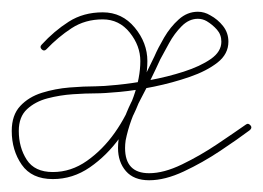

<svg xmlns="http://www.w3.org/2000/svg" viewBox="-20 -294 448 327"><path d="M51 -210Q47 -214 51 -218Q72 -241 97 -257Q122 -273 155 -273Q188 -273 209.5 -247Q231 -221 231 -190Q231 -160 218.5 -125Q206 -90 184 -59.5Q162 -29 133 -9Q104 11 70 11Q34 11 17 -13.5Q0 -38 0 -71Q0 -98 14.5 -113.5Q29 -129 51.5 -136Q74 -143 98.5 -145Q123 -147 143 -147Q155 -147 180 -149.5Q205 -152 235 -157.5Q265 -163 293 -172Q321 -181 339 -193.5Q357 -206 357 -223Q357 -235 349.5 -243.5Q342 -252 332 -258Q325 -262 317 -262Q302 -262 289.5 -249.5Q277 -237 268 -220.5Q259 -204 253 -193Q238 -160 219.5 -125Q201 -90 194 -55Q194 -55 194 -55Q194 -55 194 -55Q193 -48 193 -42Q193 1 234 1Q259 1 290 -14Q321 -29 350 -48.5Q379 -68 399 -82Q403 -85 407 -80Q410 -76 405 -72Q385 -57 355 -37Q325 -17 293 -2Q261 13 234 13Q208 13 194.5 -2.5Q181 -18 181 -42Q181 -49 182 -57Q182 -57 182 -57Q182 -57 182 -57Q189 -93 208 -128.5Q227 -164 243 -198Q249 -212 259.5 -230Q270 -248 284.5 -261Q299 -274 317 -274Q328 -274 338 -268Q351 -261 360 -249.5Q369 -238 369 -223Q369 -202 350.5 -187.5Q332 -173 303 -163Q274 -153 242.5 -146.5Q211 -140 184 -137.5Q157 -135 143 -135Q126 -135 104 -133.5Q82 -132 61 -126.5Q40 -121 26 -108Q12 -95 12 -71Q12 -43 25.5 -22Q39 -1 70 -1Q101 -1 128 -20Q155 -39 175.5 -68Q196 -97 207.5 -129.5Q219 -162 219 -190Q219 -216 201 -238.5Q183 -261 155 -261Q125 -261 102 -246Q79 -231 59 -210Q55 -206 51 -210Z"/></svg>

Font: FRB American Cursive Thin
Style: Italic
Weight: 100
Italic angle: -25°
Version: Version 2.0;Modular Font Editor K font №1